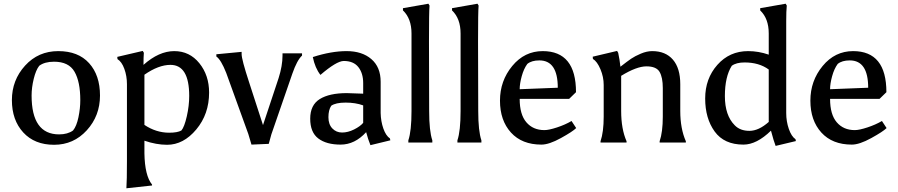

<svg xmlns="http://www.w3.org/2000/svg" viewBox="-20 -767 4830 1033"><path d="M271 12Q166 12 105 -54.5Q44 -121 44 -228.5Q44 -336 115 -414Q186 -492 293.5 -492Q401 -492 459.5 -427Q518 -362 518 -253Q518 -144 447 -66Q376 12 271 12ZM412 -228Q412 -327 381 -381Q350 -435 271 -435Q220 -435 191 -413Q173 -390 161.5 -343Q150 -296 150 -253Q150 -44 298 -44Q344 -44 373 -65Q392 -88 402 -136Q412 -184 412 -228Z M890 -53Q935 -53 956 -65Q972 -84 985 -141Q998 -198 998 -251Q998 -418 897 -418Q833 -418 757 -365V-95Q820 -53 890 -53ZM663 100V-314Q663 -358 649 -396.5Q635 -435 612 -449L611 -461L748 -493L754 -483Q752 -460 752 -418Q835 -492 917.5 -492Q1000 -492 1052.5 -427Q1105 -362 1105 -269Q1105 -153 1036 -70.5Q967 12 879 12Q821 12 757 -10V58Q759 178 798 226V231L660 246Q663 206 663 100Z M1280 -476Q1280 -447 1320 -325L1395 -94L1479 -347Q1500 -413 1500 -468V-480H1605V-468Q1578 -443 1553 -371L1440 -44L1426 7L1333 11L1316 -46L1197 -375Q1169 -446 1144 -463V-475L1280 -488Z M1934 -200Q1893 -215 1839.5 -215Q1786 -215 1762 -198Q1747 -175 1747 -136.5Q1747 -98 1768 -76Q1789 -54 1820.5 -54Q1852 -54 1885 -70.5Q1918 -87 1934 -106ZM1950 -56Q1889 11 1812.5 11Q1736 11 1692.5 -22Q1649 -55 1649 -128.5Q1649 -202 1700.5 -234Q1752 -266 1846 -266L1934 -263V-320Q1934 -373 1908 -406Q1882 -439 1829 -439Q1790 -438 1704 -364Q1675 -401 1663 -460Q1762 -492 1845 -492Q1928 -492 1978 -449Q2028 -406 2028 -327V-159Q2029 -114 2042.5 -75.5Q2056 -37 2078 -22L2080 -12L1973 14Q1960 -18 1950 -56Z M2306 0H2177V-12Q2194 -62 2194 -170V-587Q2194 -667 2148 -711V-723L2285 -747L2291 -737Q2288 -708 2288 -545L2289 -170Q2289 -62 2306 -12Z M2570 0H2441V-12Q2458 -62 2458 -170V-587Q2458 -667 2412 -711V-723L2549 -747L2555 -737Q2552 -708 2552 -545L2553 -170Q2553 -62 2570 -12Z M2893 11Q2788 11 2729 -54Q2670 -119 2670 -225.5Q2670 -332 2736 -412Q2802 -492 2900 -492Q3079 -492 3079 -271L3042 -235H2776Q2776 -151 2812 -109Q2848 -67 2909 -67Q2933 -67 2977 -81.5Q3021 -96 3055 -116L3080 -78Q3061 -59 2997.5 -24Q2934 11 2893 11ZM2882 -442Q2840 -442 2817 -423Q2798 -397 2787 -357Q2776 -317 2776 -287L2981 -295Q2981 -442 2882 -442Z M3489 -492Q3561 -492 3600.5 -446Q3640 -400 3640 -314V-170Q3640 -75 3670 -7V0H3529V-7Q3546 -57 3546 -140V-293Q3546 -351 3528.5 -380.5Q3511 -410 3458 -410Q3405 -410 3322 -359V-170Q3322 -73 3351 -7V0H3211V-7Q3228 -57 3228 -140V-310Q3228 -353 3210.5 -394.5Q3193 -436 3170 -450L3169 -462L3300 -493L3306 -483Q3314 -446 3318 -408Q3355 -437 3375.5 -451Q3396 -465 3428 -478.5Q3460 -492 3489 -492Z M3980 11Q3876 11 3825 -59.5Q3774 -130 3774 -237Q3774 -344 3839.5 -418Q3905 -492 4005 -492Q4061 -492 4116 -473V-587Q4116 -667 4070 -711V-723L4207 -747L4213 -737Q4210 -708 4210 -654V-159Q4210 -114 4224 -73.5Q4238 -33 4260 -18L4262 -8L4153 18Q4143 -7 4128 -64Q4051 11 3980 11ZM3933 -93Q3962 -63 4012 -63Q4062 -63 4116 -111V-393Q4064 -431 3986 -431Q3941 -431 3917 -413Q3880 -354 3880 -250Q3880 -146 3933 -93Z M4563 11Q4458 11 4399 -54Q4340 -119 4340 -225.5Q4340 -332 4406 -412Q4472 -492 4570 -492Q4749 -492 4749 -271L4712 -235H4446Q4446 -151 4482 -109Q4518 -67 4579 -67Q4603 -67 4647 -81.5Q4691 -96 4725 -116L4750 -78Q4731 -59 4667.5 -24Q4604 11 4563 11ZM4552 -442Q4510 -442 4487 -423Q4468 -397 4457 -357Q4446 -317 4446 -287L4651 -295Q4651 -442 4552 -442Z"/></svg>

Font: Asul
Style: Regular
Weight: 400
Designer: Mariela Monsalve
Foundry: Mariela Monsalve
Version: Version 1.002